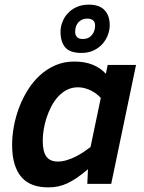

<svg xmlns="http://www.w3.org/2000/svg" viewBox="-20 -792 622 827"><path d="M32.2 -168Q32.2 -206.5 39.8 -248Q47.4 -289.6 62.5 -329.3Q77.6 -369.1 100.1 -405Q122.6 -440.9 152.3 -468Q182.1 -495.1 219 -511Q255.9 -526.9 299.8 -526.9Q345.2 -526.9 379.2 -513.2Q413.1 -499.5 436 -474.1L443.8 -512.2H565.9L459 0H356L358.9 -63Q333.5 -41.5 311.8 -26.6Q290 -11.7 270 -2.4Q250 6.8 230 11Q210 15.1 188 15.1Q151.4 15.1 122.6 4.9Q93.8 -5.4 73.7 -27.6Q53.7 -49.8 43 -84.5Q32.2 -119.1 32.2 -168ZM414.1 -370.1Q406.2 -378.9 395.5 -387.2Q384.8 -395.5 372.1 -401.9Q359.4 -408.2 345.2 -412.1Q331.1 -416 315.9 -416Q290 -416 268.8 -405.3Q247.6 -394.5 230.7 -376.2Q213.9 -357.9 201.4 -334.2Q189 -310.5 180.7 -285.2Q172.4 -259.8 168.2 -233.9Q164.1 -208 164.1 -186Q164.1 -139.2 179.7 -117.7Q195.3 -96.2 229 -96.2Q248 -96.2 267.3 -102.1Q286.6 -107.9 304.9 -116.9Q323.2 -126 339.8 -137.2Q356.4 -148.4 370.1 -159.2ZM452.6 -683.1Q452.6 -663.6 445.1 -642.6Q437.5 -621.6 422.4 -604Q407.2 -586.4 384.3 -575.2Q361.3 -564 330.6 -564Q281.7 -564 261.2 -587.6Q240.7 -611.3 240.7 -655.8Q240.7 -675.3 248.3 -696Q255.9 -716.8 271 -733.6Q286.1 -750.5 309.1 -761.2Q332 -772 362.8 -772Q408.2 -772 430.4 -748.3Q452.6 -724.6 452.6 -683.1ZM336.9 -624Q361.8 -624 375.7 -640.9Q389.6 -657.7 389.6 -682.1Q389.6 -697.3 380.6 -704.6Q371.6 -711.9 356 -711.9Q332.5 -711.9 318.1 -696.3Q303.7 -680.7 303.7 -654.8Q303.7 -640.6 311.8 -632.3Q319.8 -624 336.9 -624Z"/></svg>

Font: Lorenzo Sans
Style: Bold Italic
Weight: 700
Italic angle: -12°
Foundry: Intel Corporation
Version: Version 1.00; ttfautohint (v1.5)